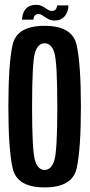

<svg xmlns="http://www.w3.org/2000/svg" viewBox="-20 -790 381 814"><path d="M169 4.5Q287.5 4.5 305.2 -77.2Q323 -159 323 -337.5Q323 -516 305.2 -598.2Q287.5 -680.5 169 -680.5Q50.5 -680.5 33 -598.8Q15.5 -517 15.5 -337.5Q15.5 -159 33.5 -77.2Q51.5 4.5 169 4.5ZM169 -69.5Q141 -69.5 128.5 -109.5Q116 -149.5 116 -337.5Q116 -528 128.5 -567.2Q141 -606.5 169 -606.5Q197.5 -606.5 210.2 -567.2Q223 -528 223 -337.5Q223 -149.5 210.2 -109.5Q197.5 -69.5 169 -69.5ZM210 -703Q225 -703 235 -707.2Q245 -711.5 251.8 -718.5Q258.5 -725.5 262.5 -733.5Q266.5 -741.5 268.5 -750.8Q270.5 -760 269.5 -767H222.5Q222 -762.5 220 -756.8Q218 -751 213 -747.2Q208 -743.5 201 -743.5Q193 -743.5 186 -747.2Q179 -751 171.2 -756.5Q163.5 -762 154.5 -765.8Q145.5 -769.5 133.5 -769.5Q119.5 -769.5 109 -765.8Q98.5 -762 91.8 -755.2Q85 -748.5 81 -740Q77 -731.5 75.5 -723Q74 -714.5 73 -706.5H121.5Q122 -711.5 123.8 -717.5Q125.5 -723.5 130.5 -727Q135.5 -730.5 143.5 -730.5Q150.5 -730.5 157.5 -726.2Q164.5 -722 172.2 -716.8Q180 -711.5 189 -707.2Q198 -703 210 -703Z"/></svg>

Font: Anybody ExtraCondensed Medium
Style: Regular
Weight: 500
Width: 2
Version: Version 1.113;gftools[0.9.25]